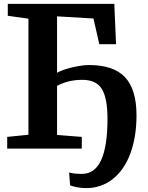

<svg xmlns="http://www.w3.org/2000/svg" viewBox="-20 -763 761 986"><path d="M437 -429Q564 -429 622.5 -366Q681 -303 681 -171Q681 -60 649.5 25Q618 110 559 156.5Q500 203 422 203Q397 203 375 198.5Q353 194 340 189L335 123Q361 130 400 130Q467 130 499.5 59Q532 -12 532 -152Q532 -259 503 -306Q474 -353 403 -353Q330 -353 273 -322V-70L400 -60V0H17V-60L126 -71V-667L20 -682V-743H567L576 -536H490L460 -668L273 -679V-389Q297 -404 349 -416.5Q401 -429 437 -429Z"/></svg>

Font: Koeln Type Serif
Style: Bold
Weight: 700
Designer: Eben Sorkin
Foundry: Eben Sorkin
Version: Version 2.002